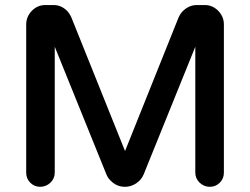

<svg xmlns="http://www.w3.org/2000/svg" viewBox="-20 -718 983 755"><path d="M83 -39.1V-622.1Q83 -652.3 105.5 -675.8Q127.9 -698.2 158.2 -698.2H190.4Q220.7 -698.2 243.2 -675.8Q253.9 -665 260.7 -649.4L471.7 -124L682.6 -650.4Q692.4 -671.9 711.9 -685.1Q731.4 -698.2 752.9 -698.2H785.2Q815.4 -698.2 837.9 -675.8Q860.4 -652.3 860.4 -622.1V-39.1Q860.4 -15.6 844.2 0.5Q828.1 16.6 805.2 16.6Q782.2 16.6 764.6 0Q748 -16.6 748 -39.1V-534.2L544.9 -32.2Q536.1 -10.7 515.6 2.9Q495.1 16.6 471.7 16.6Q438.5 16.6 415 -7.8Q404.3 -17.6 398.4 -32.2L195.3 -534.2V-39.1Q195.3 -16.6 178.7 0Q161.1 16.6 138.2 16.6Q115.2 16.6 99.1 0.5Q83 -15.6 83 -39.1Z"/></svg>

Font: FakePearl
Style: SemiBold
Weight: 400
Version: Version 1.2